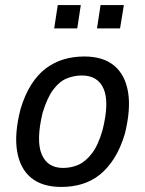

<svg xmlns="http://www.w3.org/2000/svg" viewBox="-20 -729 573 758"><path d="M222 9Q147 9 103 -27Q59 -63 47.5 -132Q36 -201 61 -298Q78 -355 103.5 -395Q129 -435 161 -459Q193 -483 231 -494.5Q269 -506 313 -506Q387 -506 430.5 -470Q474 -434 485.5 -366Q497 -298 473 -201Q456 -144 430.5 -104Q405 -64 373.5 -39Q342 -14 304 -2.5Q266 9 222 9ZM229 -66Q261 -66 289.5 -78.5Q318 -91 343 -123.5Q368 -156 385 -216Q412 -324 389.5 -377.5Q367 -431 303 -431Q273 -431 244 -419.5Q215 -408 190.5 -375.5Q166 -343 148 -283Q122 -174 144.5 -120Q167 -66 229 -66ZM363 -617 377 -709H469L454 -617ZM194 -617 208 -709H299L285 -617Z"/></svg>

Font: Nunito Sans 7pt Condensed Medium
Style: Italic
Weight: 500
Width: 3
Italic angle: -9°
Designer: Vernon Adams
Foundry: Vernon Adams
Version: Version 3.101;gftools[0.9.27]